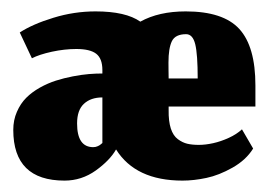

<svg xmlns="http://www.w3.org/2000/svg" viewBox="-20 -310 478 337"><path d="M143.7 -51.7Q115.3 -51.7 115.3 -93.3Q115.3 -116.7 127.3 -127.8Q139.3 -139 159.7 -139V-59Q159.3 -59 157.5 -57.2Q155.7 -55.3 151.8 -53.5Q148 -51.7 143.7 -51.7ZM327 -172.3H276Q276 -177.3 275.8 -186.7Q275.7 -196 275.7 -200.3Q275.7 -225.3 281.7 -237.7Q287.7 -250 306.7 -250Q318.3 -250 322.7 -232.3Q327 -214.7 327 -172.3ZM300.3 7Q320.3 7 342.3 2.3Q364.3 -2.3 388.2 -15.8Q412 -29.3 424.3 -49.3L404.7 -83Q395.3 -74.3 381.5 -68Q367.7 -61.7 354.2 -58.7Q340.7 -55.7 329 -55.7Q317.3 -55.7 308.8 -57.7Q300.3 -59.7 292.2 -65.7Q284 -71.7 279.8 -84.5Q275.7 -97.3 276 -116.7V-123H428.3V-160Q428.3 -228.3 400 -259.2Q371.7 -290 306 -290Q258.7 -290 226.3 -272Q200.7 -290 147.7 -290Q110 -290 73.7 -278.8Q37.3 -267.7 14.7 -253L36 -207.7Q48.7 -214.3 71 -219.2Q93.3 -224 114 -224Q138 -224 148.8 -215.7Q159.7 -207.3 159.7 -187V-181Q148.3 -181 136 -180Q123.7 -179 108 -176Q92.3 -173 78.2 -168.5Q64 -164 50 -156.2Q36 -148.3 26 -138.3Q16 -128.3 9.7 -113.8Q3.3 -99.3 3.3 -82Q3.3 7 93.3 7Q123.3 7 148.2 -10.8Q173 -28.7 183.7 -47.7Q218 7 300.3 7Z"/></svg>

Font: Jomhuria
Style: Regular
Weight: 400
Designer: Arabic design by Kourosh Beigpour, Latin design by Eben Sorkin, engineering by Lasse Fister and Khaled Hosney
Version: Version 1.0000